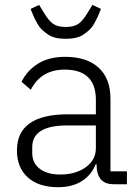

<svg xmlns="http://www.w3.org/2000/svg" viewBox="-20 -759 569 791"><path d="M106 -722.2 141.1 -738.8 160.2 -708Q179.7 -674.8 198 -661.4Q216.3 -647.9 251 -647.9Q285.6 -647.9 304 -661.4Q322.3 -674.8 341.8 -708L360.8 -738.8L396 -722.2Q388.7 -703.1 383.3 -691.4Q377.9 -679.7 368.9 -663.3Q359.9 -647 349.6 -637.2Q339.4 -627.4 325.4 -617.7Q311.5 -607.9 292.7 -603.5Q273.9 -599.1 251 -599.1Q228 -599.1 209.2 -603.5Q190.4 -607.9 176.5 -617.7Q162.6 -627.4 152.3 -637.2Q142.1 -647 133.1 -663.3Q124 -679.7 118.7 -691.4Q113.3 -703.1 106 -722.2ZM219.2 12.2Q139.2 12.2 94.5 -28.1Q49.8 -68.4 49.8 -139.2Q49.8 -288.1 259.8 -288.1H375V-347.2Q375 -472.2 246.1 -472.2Q149.4 -472.2 106.9 -389.2L68.8 -421.9Q91.3 -468.3 136.5 -496.6Q181.6 -524.9 248 -524.9Q337.9 -524.9 386.5 -480Q435.1 -435.1 435.1 -353V-53.2H502.9V0H446.8Q387.2 0 378.9 -62L377.9 -82H374Q356.4 -37.6 316.9 -12.7Q277.3 12.2 219.2 12.2ZM228 -40Q291.5 -40 333.3 -70.1Q375 -100.1 375 -148.9V-242.2H256.8Q112.8 -242.2 112.8 -152.8V-128.9Q112.8 -86.9 144 -63.5Q175.3 -40 228 -40Z"/></svg>

Font: Anuphan Light
Style: Regular
Weight: 300
Designer: Mike Abbink, Paul van der Laan, Pieter van Rosmalen, Mint Tantisuwanna
Foundry: Bold Monday; Cadson Demak
Version: Version 3.002;hotconv 1.0.109;makeotfexe 2.5.65596